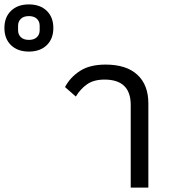

<svg xmlns="http://www.w3.org/2000/svg" viewBox="-270 -851 773 871"><path d="M323 -375Q323 -490 204 -490Q156 -490 125.5 -469Q95 -448 74 -413L25 -456Q48 -500 92.5 -529Q137 -558 209 -558Q303 -558 353 -512Q403 -466 403 -382V0H323ZM-139 -670Q-116 -670 -103 -682Q-90 -694 -90 -714V-734Q-90 -754 -103 -766Q-116 -778 -139 -778Q-162 -778 -175 -766Q-188 -754 -188 -734V-714Q-188 -694 -175 -682Q-162 -670 -139 -670ZM-139 -617Q-190 -617 -220 -646Q-250 -675 -250 -724Q-250 -773 -220 -802Q-190 -831 -139 -831Q-88 -831 -58 -802Q-28 -773 -28 -724Q-28 -675 -58 -646Q-88 -617 -139 -617Z"/></svg>

Font: IBM Plex Sans Thai
Style: Regular
Weight: 400
Designer: Mike Abbink, Paul van der Laan, Pieter van Rosmalen, Ben Mitchell, Mark Frömberg
Foundry: Bold Monday
Version: Version 1.2